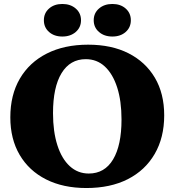

<svg xmlns="http://www.w3.org/2000/svg" viewBox="-20 -931 879 967"><path d="M415 16Q298 16 212 -27.5Q126 -71 79 -151Q32 -231 32 -340Q32 -453 80 -535Q128 -617 216 -661.5Q304 -706 424 -706Q542 -706 627.5 -662.5Q713 -619 760 -539.5Q807 -460 807 -350Q807 -238 759 -155.5Q711 -73 623.5 -28.5Q536 16 415 16ZM427 -57Q507 -57 549.5 -128Q592 -199 592 -329Q592 -423 570 -491Q548 -559 508 -596Q468 -633 412 -633Q333 -633 290 -562.5Q247 -492 247 -361Q247 -268 269 -199.5Q291 -131 331.5 -94Q372 -57 427 -57ZM294 -747Q253 -747 227 -770Q201 -793 201 -829Q201 -865 227 -888Q253 -911 294 -911Q335 -911 361.5 -888Q388 -865 388 -829Q388 -793 361.5 -770Q335 -747 294 -747ZM546 -747Q505 -747 478.5 -770Q452 -793 452 -829Q452 -865 478.5 -888Q505 -911 546 -911Q587 -911 613 -888Q639 -865 639 -829Q639 -793 613 -770Q587 -747 546 -747Z"/></svg>

Font: Platypi ExtraBold
Style: Regular
Weight: 800
Designer: David Sargent
Foundry: Bolt Cutter Type
Version: Version 1.200; ttfautohint (v1.8.4.7-5d5b)